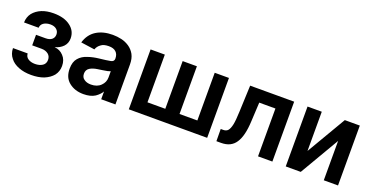

<svg xmlns="http://www.w3.org/2000/svg" viewBox="-28 -1101 3197 1660"><g transform="rotate(20 1570.5 -270.5)"><path d="M167 -152Q169 -120 193 -105Q218 -88 257 -88Q297 -88 325 -106Q352 -124 352 -159Q352 -192 329 -211Q304 -231 267 -231H180V-328H267Q305 -328 325 -345Q345 -362 345 -390Q345 -419 324 -437Q303 -455 267 -455Q231 -455 205 -438Q182 -422 180 -393H46Q47 -443 75 -480Q104 -516 152 -536Q199 -555 261 -555Q359 -555 415 -512Q472 -470 472 -400Q472 -356 443 -325Q414 -295 369 -283V-282Q417 -279 450 -243Q484 -208 484 -151Q484 -101 455 -63Q425 -27 374 -6Q324 13 258 13Q192 13 144 -6Q91 -26 64 -62Q33 -99 32 -152Z M606 -29Q553 -71 553 -153Q553 -216 583 -250Q613 -285 662 -300Q708 -316 763 -322Q830 -329 865 -336Q895 -342 895 -368V-370Q895 -409 872 -430Q850 -451 806 -451Q758 -451 734 -431Q707 -412 697 -382L570 -400Q593 -478 655 -517Q716 -555 805 -555Q845 -555 885 -546Q922 -538 957 -515Q991 -492 1011 -456Q1031 -419 1031 -365V3H900V-72H902Q884 -39 845 -12Q804 14 739 14Q659 14 606 -29ZM862 -119Q895 -151 895 -196V-253Q893 -251 870 -245Q840 -239 823 -237Q799 -233 782 -231Q740 -225 712 -208Q684 -190 684 -155Q684 -120 709 -104Q733 -86 772 -86Q829 -86 862 -119Z M1285 -109H1449V-548H1580V-109H1744V-548H1875V3H1154V-548H1285Z M1982 -109Q2009 -109 2024 -125Q2040 -143 2049 -185Q2057 -223 2060 -304L2070 -548H2475V3H2343V-437H2194L2185 -264Q2179 -126 2136 -62Q2094 3 2003 3H1960L1959 -109Z M3079 -548V3H2948V-359L2736 3H2598V-548H2729V-187L2941 -548Z"/></g></svg>

Font: Sinter Bold
Style: Regular
Weight: 700
Foundry: Adobe & rsms
Version: Version 1.000